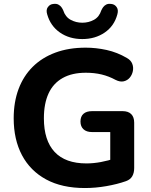

<svg xmlns="http://www.w3.org/2000/svg" viewBox="-20 -962 780 993"><path d="M419.2 10.5Q300.5 10.5 218.5 -34Q136.5 -78.5 93.6 -159.5Q50.8 -240.5 50.8 -350.2Q50.8 -434.2 76 -501.5Q101.2 -568.8 149.2 -616.5Q197.2 -664.2 266.4 -689.9Q335.5 -715.5 423.2 -715.5Q477 -715.5 531.6 -703.5Q586.2 -691.5 636.5 -662Q656.8 -650.5 663.9 -632.4Q671 -614.2 667.2 -594.9Q663.5 -575.5 651.4 -560.8Q639.2 -546 620.2 -541.5Q601.2 -537 577.8 -548.8Q543 -567.8 505.6 -576.8Q468.2 -585.8 423.8 -585.8Q352.5 -585.8 303.9 -558.4Q255.2 -531 231.1 -478.6Q207 -426.2 207 -350.2Q207 -235.5 262.6 -176.1Q318.2 -116.8 427 -116.8Q463.2 -116.8 502 -124Q540.8 -131.2 578.5 -144.2L550.2 -82.2V-279H456Q427.2 -279 411.8 -293.5Q396.2 -308 396.2 -333.5Q396.2 -359.8 411.8 -373.5Q427.2 -387.2 456 -387.2H614.2Q643.2 -387.2 658.6 -371.9Q674 -356.5 674 -327.5V-93Q674 -67.8 664 -50.5Q654 -33.2 631.8 -25.2Q586.5 -9.2 530.4 0.6Q474.2 10.5 419.2 10.5ZM405.5 -760Q338.5 -760 289.8 -793.9Q241 -827.8 224 -888Q217 -910.8 227.6 -925.4Q238.2 -940 255.2 -941.5Q271.5 -943.8 281.6 -938.4Q291.8 -933 297.6 -924.9Q303.5 -916.8 307 -908.5Q317.8 -874.5 345.5 -859.5Q373.2 -844.5 405.5 -844.5Q438.5 -844.5 465.9 -859.5Q493.2 -874.5 504 -908.5Q507.8 -916.8 513.5 -924.9Q519.2 -933 529.4 -938.4Q539.5 -943.8 555.8 -941.5Q572.8 -940 583.1 -925.5Q593.5 -911 587 -888Q571 -827.8 521.8 -793.9Q472.5 -760 405.5 -760Z"/></svg>

Font: Nunito ExtraLight
Style: Regular
Weight: 200
Designer: Vernon Adams
Foundry: Vernon Adams
Version: Version 3.602;April 4, 2023;FontCreator 14.0.0.2856 64-bit